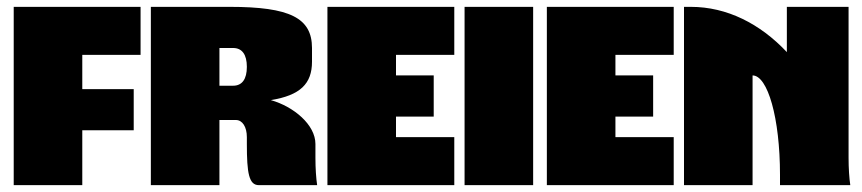

<svg xmlns="http://www.w3.org/2000/svg" viewBox="-20 -540 2515 560"><path d="M20 -520V0H220V-160H370V-280H220V-380H390V-520Z M620 -400H660C686 -400 700 -381 700 -345C700 -309 686 -290 660 -290H620ZM420 -520V0H620V-190H668C687 -190 700 -170 700 -140V-120C700 -35 706 0 735 0H905C902 -20 900 -49 900 -80V-120C900 -176 837 -229 770 -248C856 -262 890 -296 890 -360V-400C890 -488 825 -520 650 -520Z M935 -520V0H1305V-140H1135V-200H1245V-320H1135V-380H1305V-520Z M1335 -520V0H1535V-520Z M1575 -520V0H1945V-140H1775V-200H1885V-320H1775V-380H1945V-520Z M1975 -520V0H2175V-320C2219 -320 2255 -196 2255 -30V0H2460C2457 -20 2455 -49 2455 -80V-520H2275V-388C2197 -471 2100 -520 1995 -520Z"/></svg>

Font: MikodacsPCS
Style: Regular
Weight: 900
Designer: gluk (gluksza@wp.pl)
Foundry: gluk (gluksza@wp.pl)
Version: Version 0.27